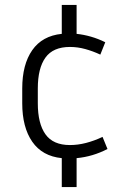

<svg xmlns="http://www.w3.org/2000/svg" viewBox="-20 -632 491 777"><path d="M415 -29Q355 2 290 8V125H230V8Q151 0 110.5 -58.5Q70 -117 70 -214V-274Q70 -371 110.5 -429Q151 -487 230 -495V-612H290V-495Q319 -492 348.5 -483.5Q378 -475 406 -461L386 -411Q356 -425 325 -433.5Q294 -442 263 -442Q195 -442 164 -399Q133 -356 133 -274V-214Q133 -132 164 -88.5Q195 -45 263 -45Q295 -45 328 -53.5Q361 -62 395 -78Z"/></svg>

Font: Inria Sans Light
Style: Regular
Weight: 300
Designer: Black Foundry Team
Foundry: Black Foundry
Version: Version 1.2; ttfautohint (v1.8.3)